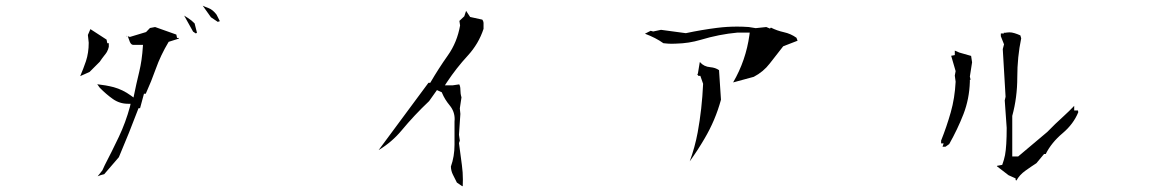

<svg xmlns="http://www.w3.org/2000/svg" viewBox="-20 -724 4040 672"><path d="M464.8 -345.2H470.2L483.9 -396H490.2Q509.8 -439.5 525.4 -483.4Q542 -530.3 570.3 -577.6L606 -588.9L605.5 -591.3H599.6L597.2 -603L522.9 -629.4L504.9 -626L491.2 -611.8L434.6 -594.7L427.2 -597.2L434.6 -577.1Q436.5 -572.8 439.5 -569.8Q442.4 -566.9 446.8 -566.9H480.5Q478.5 -536.1 475.3 -514.6Q472.2 -493.2 467.3 -472.7Q457.5 -433.1 447.3 -382.8L438 -389.6Q409.7 -410.2 377.9 -418.9Q351.1 -425.8 320.3 -429.2L329.1 -417Q351.6 -394 375.2 -377.4Q398.9 -360.8 427.7 -360.8H437L435.1 -351.6Q419.9 -295.4 396 -245.1Q372.1 -194.8 346.7 -146L338.4 -127.9L321.8 -106.9Q332.5 -111.8 344.7 -114.3L396 -173.8Q432.6 -259.8 464.8 -345.2ZM421.9 -597.2H426.3L421.4 -598.6ZM290.5 -574.2Q290.5 -539.1 280.8 -509.8Q272 -483.9 260.7 -457.5L293.5 -472.2L329.1 -507.8Q336.9 -519.5 344.2 -528.6Q351.6 -537.6 354 -542Q358.9 -550.8 360.8 -560.1V-572.8H355.5L353 -585.4L296.4 -622.1L287.6 -601.6L290.5 -574.7ZM655.8 -613.3 665.5 -606.9 669.4 -609.4 661.1 -642.1Q650.9 -652.8 637.7 -661.1Q630.9 -665.5 624.5 -669.4ZM718.3 -663.6 742.2 -647.5 749.5 -649.9 737.8 -672.9Q724.6 -690.4 708.5 -696.3Q698.7 -699.7 689.5 -704.1Z M1595.2 -383.3Q1591.3 -395.5 1591.3 -411.1Q1591.3 -421.4 1587.4 -428.7L1564 -425.3H1537.1L1544.4 -436.5Q1577.1 -485.8 1617.2 -529.3Q1655.3 -570.8 1672.4 -623V-642.6Q1672.4 -649.4 1668 -655.3L1625.5 -664.6L1611.3 -686L1605 -667L1587.9 -650.9L1590.3 -634.8Q1580.1 -576.2 1547.6 -530.3Q1515.1 -484.4 1485.8 -434.1H1479.5L1305.2 -198.7Q1351.6 -226.6 1385.7 -267.6Q1430.2 -321.3 1481.9 -370.1L1509.3 -408.7L1526.4 -400.9L1527.3 -398.4Q1536.6 -376 1554 -355Q1571.3 -334 1571.3 -307.1Q1571.3 -302.7 1570.8 -298.3V-217.8Q1570.8 -176.3 1558.1 -141.1Q1558.6 -125.5 1565.4 -112.3Q1572.3 -99.1 1579.1 -85L1597.7 -72.3L1599.6 -72.8Q1600.1 -84.5 1600.1 -95.7Q1600.1 -120.6 1596.7 -145.5L1586.4 -223.1L1589.4 -231.9L1586.4 -252.4L1591.3 -325.2L1589.4 -344.7Z M2424.3 -458.5H2431.2L2440.9 -430.7Q2437 -342.8 2421.9 -260.7Q2412.1 -208 2394 -159.2Q2421.9 -197.8 2445.8 -238.8Q2483.9 -303.2 2503.4 -375L2496.6 -478.5Q2483.9 -487.3 2466.3 -488.8Q2443.4 -490.7 2430.2 -506.3H2429.2L2422.4 -465.3H2419.9ZM2301.8 -572.8Q2318.8 -570.8 2330.1 -570.8Q2341.3 -570.8 2346.7 -571.3Q2391.1 -572.3 2432.1 -584.5Q2496.6 -604 2561 -609.9H2561.5H2604L2603 -601.6Q2590.8 -512.7 2545.9 -435.5L2618.2 -455.1Q2651.9 -472.7 2674.1 -501.7Q2696.3 -530.8 2721.2 -562L2771.5 -581.5L2767.6 -591.8Q2748 -606 2723.6 -611.3Q2699.2 -616.7 2678.2 -627.4L2674.8 -624L2662.1 -629.4L2625 -625.5L2600.6 -629.4Q2580.1 -630.9 2560.1 -630.9Q2524.4 -630.9 2489.7 -626.5Q2435.1 -619.6 2380.4 -607.9L2293.5 -619.6L2266.1 -613.8L2257.3 -616.2L2237.3 -606Q2275.4 -591.8 2301.8 -572.8Z M3522.9 -318.4Q3540.5 -382.8 3540.5 -453.6Q3540.5 -524.4 3554.2 -589.8L3551.3 -600.1Q3540.5 -605 3530.8 -607.9Q3521 -610.8 3513.9 -610.8Q3506.8 -610.8 3495.1 -608.9L3493.7 -611.8V-606.9H3482.9V-597.2L3494.1 -568.8L3489.7 -552.2L3499.5 -385.3L3496.6 -372.6L3503.4 -276.4Q3503.4 -212.4 3497.6 -181.2Q3494.6 -165.5 3487.8 -147L3469.7 -143.6L3469.2 -142.6V-142.1L3509.8 -110.8L3534.7 -99.6V-93.8L3537.6 -92.3Q3548.3 -111.8 3568.4 -126.2Q3588.4 -140.6 3607.4 -152.8L3634.3 -185.1H3637.7H3640.1Q3660.2 -225.1 3699.2 -257.8Q3737.3 -290 3753.9 -331.1L3752.9 -337.4H3739.7V-353.5Q3723.1 -335.9 3701.7 -316.4Q3672.9 -290.5 3645.5 -262.2L3543.5 -176.3H3541H3522.9ZM3278.8 -210.4H3289.1L3302.2 -219.7Q3331.5 -271.5 3352.1 -324.5Q3372.6 -377.4 3374.5 -437.5V-444.8H3377L3374.5 -456.1L3382.3 -505.9L3378.9 -528.3L3337.9 -540L3321.8 -546.9V-531.2L3309.1 -528.8L3324.7 -475.1L3321.8 -459.5L3324.7 -438Q3321.8 -380.4 3307.6 -330.8Q3293.5 -281.2 3273.9 -231.9V-222.2H3282.7Z"/></svg>

Font: Bakudai
Style: ExtraLight
Weight: 200
Version: Version 1.48